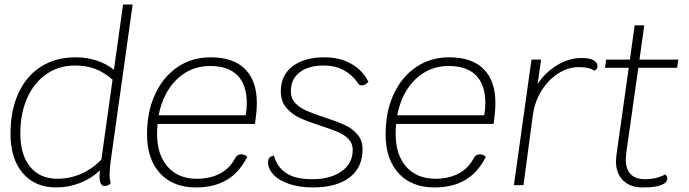

<svg xmlns="http://www.w3.org/2000/svg" viewBox="-20 -811 3017 841"><path d="M468 -128Q460 -75 460 -43Q460 -26 465 -8Q461 -3 453 0.5Q445 4 438 4Q416 4 416 -41Q416 -54 418 -65Q382 -30 331.5 -10Q281 10 226 10Q133 10 79.5 -53Q26 -116 26 -225Q26 -327 60.5 -402.5Q95 -478 159.5 -519Q224 -560 311 -560Q360 -560 404 -545.5Q448 -531 479 -505L519 -791H561ZM473 -462Q435 -495 396.5 -509.5Q358 -524 308 -524Q238 -524 183.5 -486.5Q129 -449 99 -381.5Q69 -314 69 -226Q69 -133 112 -80.5Q155 -28 231 -28Q286 -28 336 -50Q386 -72 424 -112Z M670 -268Q668 -240 668 -225Q668 -133 714.5 -80.5Q761 -28 842 -28Q900 -28 943 -50.5Q986 -73 1008 -115Q1018 -135 1036 -135Q1052 -135 1063 -124Q1029 -56 973.5 -23Q918 10 838 10Q738 10 681 -52Q624 -114 624 -223Q624 -322 659.5 -398.5Q695 -475 758 -517.5Q821 -560 903 -560Q1002 -560 1053.5 -508.5Q1105 -457 1105 -359Q1105 -325 1097 -268ZM675 -306H1056Q1061 -334 1061 -358Q1061 -439 1020.5 -480.5Q980 -522 900 -522Q815 -522 754.5 -463.5Q694 -405 675 -306Z M1154 -100Q1154 -126 1180 -129Q1193 -81 1232.5 -53.5Q1272 -26 1349 -26Q1426 -26 1475.5 -60Q1525 -94 1525 -155Q1525 -183 1506.5 -202Q1488 -221 1461 -232.5Q1434 -244 1385 -260Q1329 -278 1294 -294Q1259 -310 1234.5 -338.5Q1210 -367 1210 -411Q1210 -482 1262 -521Q1314 -560 1401 -560Q1469 -560 1519.5 -531Q1570 -502 1594 -452Q1585 -444 1578.5 -440.5Q1572 -437 1564 -437Q1558 -437 1554 -440Q1550 -443 1545 -451Q1522 -484 1485 -504Q1448 -524 1398 -524Q1332 -524 1293 -494.5Q1254 -465 1254 -411Q1254 -380 1273.5 -359.5Q1293 -339 1321.5 -326.5Q1350 -314 1401 -297Q1456 -279 1489 -264Q1522 -249 1545 -223Q1568 -197 1568 -157Q1568 -77 1511 -33.5Q1454 10 1350 10Q1291 10 1246 -5.5Q1201 -21 1177.5 -46.5Q1154 -72 1154 -100Z M1715 -268Q1713 -240 1713 -225Q1713 -133 1759.5 -80.5Q1806 -28 1887 -28Q1945 -28 1988 -50.5Q2031 -73 2053 -115Q2063 -135 2081 -135Q2097 -135 2108 -124Q2074 -56 2018.5 -23Q1963 10 1883 10Q1783 10 1726 -52Q1669 -114 1669 -223Q1669 -322 1704.5 -398.5Q1740 -475 1803 -517.5Q1866 -560 1948 -560Q2047 -560 2098.5 -508.5Q2150 -457 2150 -359Q2150 -325 2142 -268ZM1720 -306H2101Q2106 -334 2106 -358Q2106 -439 2065.5 -480.5Q2025 -522 1945 -522Q1860 -522 1799.5 -463.5Q1739 -405 1720 -306Z M2597 -522Q2597 -507 2583 -501Q2563 -517 2516 -517Q2468 -517 2424.5 -489Q2381 -461 2351.5 -413Q2322 -365 2314 -307L2273 0H2231L2308 -550H2350L2335 -443Q2367 -493 2419.5 -525Q2472 -557 2527 -557Q2561 -557 2579 -547.5Q2597 -538 2597 -522Z M2723 -140Q2721 -120 2721 -113Q2721 -70 2742.5 -48Q2764 -26 2805 -26Q2855 -26 2894 -47Q2903 -39 2903 -29Q2903 -22 2898.5 -15.5Q2894 -9 2888 -6Q2871 3 2850 6.5Q2829 10 2793 10Q2740 10 2709 -21Q2678 -52 2678 -105Q2678 -113 2680 -131L2734 -514H2630L2635 -550H2739L2760 -700H2802L2781 -550H2951L2946 -514H2776Z"/></svg>

Font: Krub ExtraLight
Style: Italic
Weight: 275
Italic angle: -8°
Designer: Ekaluck Peanpanawate
Foundry: Cadson Demak Co.,Ltd.
Version: Version 1.000; ttfautohint (v1.6)